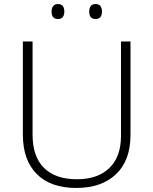

<svg xmlns="http://www.w3.org/2000/svg" viewBox="-20 -919 758 949"><path d="M625 -252Q625 -126 553.5 -58Q482 10 357 10Q230 10 161.5 -59Q93 -128 93 -254V-714H141V-254Q141 -145 197.5 -89Q254 -33 360 -33Q463 -33 520.5 -88.5Q578 -144 578 -247V-714H625ZM235 -862Q235 -879 243 -889Q251 -899 266 -899Q283 -899 290.5 -889Q298 -879 298 -862Q298 -845 290.5 -835Q283 -825 266 -825Q235 -825 235 -862ZM421 -862Q421 -879 428.5 -889Q436 -899 452 -899Q469 -899 476.5 -889Q484 -879 484 -862Q484 -845 476.5 -835Q469 -825 452 -825Q421 -825 421 -862Z"/></svg>

Font: Noto Sans Thaana ExtraLight
Style: Regular
Weight: 200
Designer: David Williams
Foundry: Google Inc.
Version: Version 3.001; ttfautohint (v1.8.4.7-5d5b)